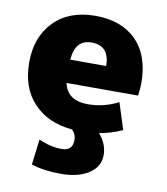

<svg xmlns="http://www.w3.org/2000/svg" viewBox="-84 -600 777 891"><g transform="rotate(10 305.0 -155.0)"><path d="M557.6 -259.8Q557.6 -232.4 552.7 -200.2H215.8Q232.4 -120.1 330.1 -120.1Q405.3 -120.1 472.7 -155.3L512.7 -30.3Q460.9 -6.8 404.3 2.9Q443.4 46.9 443.4 100.6Q443.4 154.3 394 187Q344.7 219.7 263.2 219.7Q181.6 219.7 123 200.2L137.7 80.1Q193.4 105.5 245.6 105.5Q297.9 105.5 297.9 54.7Q297.9 27.3 278.3 7.8Q164.1 -2 96.2 -73.2Q28.3 -144.5 28.3 -264.6Q28.3 -384.8 99.6 -457.5Q170.9 -530.3 294.4 -530.3Q418 -530.3 487.8 -459.5Q557.6 -388.7 557.6 -259.8ZM213.9 -309.6H382.8Q382.8 -405.3 297.9 -405.3Q220.7 -405.3 213.9 -309.6Z"/></g></svg>

Font: GenEi M Gothic v2 Black
Style: Regular
Weight: 900
Version: Version 2.0